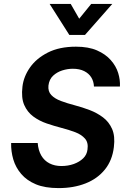

<svg xmlns="http://www.w3.org/2000/svg" viewBox="-20 -951 646 983"><path d="M280 12Q210 12 163.5 -7.5Q117 -27 88.5 -60.5Q60 -94 48 -135Q36 -176 37 -219H173Q176 -181 191.5 -154.5Q207 -128 233.5 -114.5Q260 -101 294 -101Q329 -101 358 -111.5Q387 -122 406 -140.5Q425 -159 428 -186Q433 -221 415 -241.5Q397 -262 365.5 -274Q334 -286 295.5 -296Q257 -306 219 -319Q181 -332 150.5 -354.5Q120 -377 104 -413.5Q88 -450 95 -508Q101 -559 133.5 -605.5Q166 -652 225 -682Q284 -712 369 -712Q433 -712 476.5 -693Q520 -674 547 -643.5Q574 -613 585 -577.5Q596 -542 594 -508H461Q460 -534 447.5 -554.5Q435 -575 411 -587Q387 -599 353 -599Q326 -599 299 -590.5Q272 -582 252 -563.5Q232 -545 228 -513Q225 -483 242.5 -464.5Q260 -446 292 -434Q324 -422 362.5 -412Q401 -402 439 -387.5Q477 -373 507.5 -350Q538 -327 554 -290.5Q570 -254 563 -198Q555 -130 517 -83Q479 -36 418 -12Q357 12 280 12ZM335 -772 234 -931H342L412 -809H348L447 -931H555L415 -772Z"/></svg>

Font: Inclusive Sans SemiBold
Style: Italic
Weight: 600
Italic angle: -7°
Designer: Olivia King
Foundry: Olivia King
Version: Version 2.004